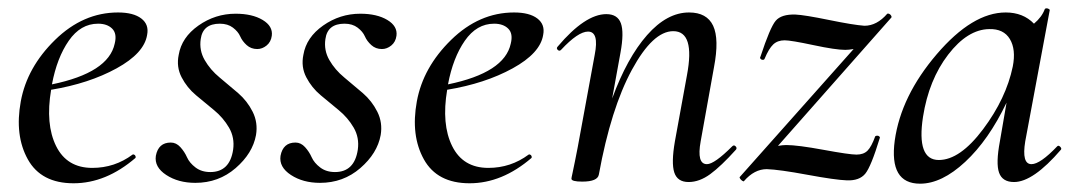

<svg xmlns="http://www.w3.org/2000/svg" viewBox="-20 -429 2590 462"><path d="M264 -399Q301 -399 320 -384.5Q339 -370 334 -345Q327 -301 260.5 -264.5Q194 -228 103 -213Q89 -130 115 -77.5Q141 -25 202 -25Q256 -25 299 -57Q300 -58 302.5 -57Q305 -56 306 -53.5Q307 -51 306 -49Q235 12 157 12Q79 12 47 -45.5Q15 -103 30 -185Q45 -267 112.5 -333Q180 -399 264 -399ZM256 -324Q262 -348 250 -360Q238 -372 216 -372Q174 -372 145.5 -331Q117 -290 105 -226Q241 -254 256 -324Z M450 11Q409 11 380 -8Q351 -27 355 -54Q361 -86 391 -86Q404 -86 414 -75Q424 -64 430 -50.5Q436 -37 450.5 -26Q465 -15 486 -15Q533 -15 541 -69Q545 -98 531 -122Q517 -146 495 -164Q473 -182 451.5 -200Q430 -218 417 -243Q404 -268 410 -297Q417 -339 457.5 -367.5Q498 -396 547 -396Q587 -396 612 -381Q637 -366 634 -343Q632 -328 621.5 -319.5Q611 -311 599 -311Q584 -311 573.5 -320.5Q563 -330 558 -341.5Q553 -353 540.5 -362.5Q528 -372 509 -372Q468 -372 463 -335Q459 -308 472.5 -284.5Q486 -261 508.5 -242.5Q531 -224 553 -205Q575 -186 588 -160Q601 -134 596 -104Q588 -60 547 -24.5Q506 11 450 11Z M750 11Q709 11 680 -8Q651 -27 655 -54Q661 -86 691 -86Q704 -86 714 -75Q724 -64 730 -50.5Q736 -37 750.5 -26Q765 -15 786 -15Q833 -15 841 -69Q845 -98 831 -122Q817 -146 795 -164Q773 -182 751.5 -200Q730 -218 717 -243Q704 -268 710 -297Q717 -339 757.5 -367.5Q798 -396 847 -396Q887 -396 912 -381Q937 -366 934 -343Q932 -328 921.5 -319.5Q911 -311 899 -311Q884 -311 873.5 -320.5Q863 -330 858 -341.5Q853 -353 840.5 -362.5Q828 -372 809 -372Q768 -372 763 -335Q759 -308 772.5 -284.5Q786 -261 808.5 -242.5Q831 -224 853 -205Q875 -186 888 -160Q901 -134 896 -104Q888 -60 847 -24.5Q806 11 750 11Z M1217 -399Q1254 -399 1273 -384.5Q1292 -370 1287 -345Q1280 -301 1213.5 -264.5Q1147 -228 1056 -213Q1042 -130 1068 -77.5Q1094 -25 1155 -25Q1209 -25 1252 -57Q1253 -58 1255.5 -57Q1258 -56 1259 -53.5Q1260 -51 1259 -49Q1188 12 1110 12Q1032 12 1000 -45.5Q968 -103 983 -185Q998 -267 1065.5 -333Q1133 -399 1217 -399ZM1209 -324Q1215 -348 1203 -360Q1191 -372 1169 -372Q1127 -372 1098.5 -331Q1070 -290 1058 -226Q1194 -254 1209 -324Z M1742 -77Q1746 -81 1750 -77Q1754 -73 1751 -69Q1715 -29 1689 -10Q1663 9 1637 9Q1610 9 1602.5 -14Q1595 -37 1604 -89L1633 -248Q1653 -354 1600 -354Q1551 -354 1500.5 -261Q1450 -168 1421 -9Q1418 8 1381 8Q1355 8 1355 1Q1355 -1 1357.5 -12Q1360 -23 1363.5 -41Q1367 -59 1370 -74L1411 -297Q1422 -353 1395 -353Q1371 -353 1330 -309Q1326 -305 1322 -309Q1318 -313 1322 -317Q1388 -395 1439 -395Q1466 -395 1474 -373Q1482 -351 1473 -302L1453 -192Q1489 -290 1537 -344.5Q1585 -399 1638 -399Q1681 -399 1696 -367Q1711 -335 1698 -267L1666 -89Q1656 -34 1681 -34Q1699 -34 1742 -77Z M2115 -396Q2117 -397 2120 -395.5Q2123 -394 2124.5 -391Q2126 -388 2125 -387L1852 -78Q1864 -80 1872 -80Q1899 -80 1961.5 -68.5Q2024 -57 2041 -57Q2058 -57 2067.5 -66.5Q2077 -76 2086 -101Q2087 -102 2090 -102.5Q2093 -103 2095.5 -101Q2098 -99 2097 -97Q2076 -28 2062 -11Q2048 6 2018 5Q1990 4 1922.5 -8.5Q1855 -21 1825 -22Q1795 -22 1770 7Q1769 8 1766 6Q1763 4 1761 1Q1759 -2 1760 -3L2034 -311Q2022 -309 2014 -309Q1991 -309 1937 -320.5Q1883 -332 1868 -332Q1851 -332 1840.5 -322Q1830 -312 1820 -288Q1819 -285 1815.5 -285Q1812 -285 1810 -287.5Q1808 -290 1810 -293Q1833 -363 1846.5 -379Q1860 -395 1894 -394Q1916 -393 1974.5 -381Q2033 -369 2060 -367Q2090 -367 2115 -396Z M2524 -77Q2527 -80 2531 -76Q2535 -72 2533 -69Q2466 9 2420 9Q2392 9 2384 -13.5Q2376 -36 2386 -89L2402 -182Q2359 -92 2302.5 -39.5Q2246 13 2194 13Q2119 13 2133 -91Q2148 -198 2234 -298.5Q2320 -399 2400 -399Q2442 -399 2468 -372Q2487 -388 2494 -407Q2495 -409 2498 -409Q2501 -409 2503.5 -407.5Q2506 -406 2506 -405L2447 -89Q2438 -34 2462 -34Q2483 -34 2524 -77ZM2239 -44Q2290 -44 2345.5 -118Q2401 -192 2417 -269Q2425 -310 2410 -335Q2395 -360 2360 -359Q2308 -358 2261.5 -297.5Q2215 -237 2201 -148Q2185 -44 2239 -44Z"/></svg>

Font: Cormorant Infant Book
Style: Italic
Weight: 500
Italic angle: -10°
Designer: Christian Thalmann (Catharsis Fonts)
Version: Version 1.000;PS 002.000;hotconv 1.0.88;makeotf.lib2.5.64775